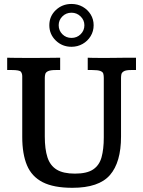

<svg xmlns="http://www.w3.org/2000/svg" viewBox="-20 -919 709 952"><path d="M338.9 12.2Q246.1 12.2 191.7 -15.6Q137.2 -43.5 113.8 -99.4Q90.3 -155.3 90.3 -239.7V-540.5Q90.3 -554.7 83.5 -563.2Q76.7 -571.8 38.6 -571.8H15.6V-632.8Q33.7 -632.3 57.9 -632.1Q82 -631.8 107.9 -631.8Q133.8 -631.8 155.3 -631.8Q185.1 -631.8 214.6 -632.1Q244.1 -632.3 278.3 -632.8V-571.8H257.8Q230.5 -571.8 218.8 -566.4Q207 -561 204.6 -552Q202.1 -543 202.1 -532.7V-242.2Q202.1 -179.7 215.3 -138.9Q228.5 -98.1 261 -78.1Q293.5 -58.1 351.6 -58.1Q411.1 -58.1 441.9 -78.9Q472.7 -99.6 483.6 -139.6Q494.6 -179.7 494.6 -237.3V-532.7Q494.6 -544.9 492.2 -553.7Q489.7 -562.5 477.5 -567.1Q465.3 -571.8 436.5 -571.8H415V-632.8Q425.8 -632.3 442.4 -632.1Q459 -631.8 477.5 -631.8Q496.1 -631.8 511.7 -631.8Q528.3 -631.8 545.9 -632.1Q563.5 -632.3 589.4 -632.6Q615.2 -632.8 654.3 -632.8V-571.8H630.4Q604 -571.8 593.8 -565.4Q583.5 -559.1 581.8 -550.3Q580.1 -541.5 580.1 -532.7V-241.7Q580.1 -114.3 525.1 -51Q470.2 12.2 338.9 12.2ZM334.5 -687Q288.6 -687 256.6 -718Q224.6 -749 224.6 -793.9Q224.6 -838.4 256.6 -868.9Q288.6 -899.4 334.5 -899.4Q365.2 -899.4 390.1 -885.3Q415 -871.1 429.7 -847.2Q444.3 -823.2 444.3 -793.9Q444.3 -764.2 429.4 -739.7Q414.6 -715.3 389.6 -701.2Q364.7 -687 334.5 -687ZM334.5 -731Q361.3 -731 379.9 -749.3Q398.4 -767.6 398.4 -793.9Q398.4 -819.3 379.6 -837.6Q360.8 -856 334.5 -856Q307.6 -856 289.3 -837.6Q271 -819.3 271 -793.9Q271 -767.6 289.3 -749.3Q307.6 -731 334.5 -731Z"/></svg>

Font: Kameron Medium
Style: Regular
Weight: 500
Designer: Vernon Adams
Foundry: Vernon Adams
Version: Version 1.100